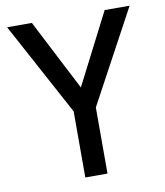

<svg xmlns="http://www.w3.org/2000/svg" viewBox="-79 -753 702 818"><g transform="rotate(-10 272.0 -344.0)"><path d="M224 -286 7 -688H114L272 -381L429 -688H537L320 -286V0H224Z"/></g></svg>

Font: sheba-seeBold
Style: Regular
Weight: 600
Designer: Mohamed Galeb, the designers
Foundry: Kief Type Foundry
Version: Version 2.010; ttfautohint (v1.5.33-1714) -l 8 -r 50 -G 200 